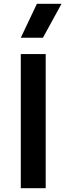

<svg xmlns="http://www.w3.org/2000/svg" viewBox="-20 -982 346 1002"><path d="M88.5 0V-700H218.5V0ZM88.5 -785 172.5 -962H301L204 -785Z"/></svg>

Font: Geologica Thin Roman Medium
Style: Regular
Weight: 500
Version: Version 1.010;gftools[0.9.28]